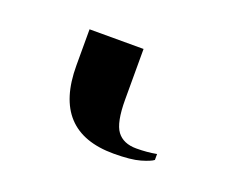

<svg xmlns="http://www.w3.org/2000/svg" viewBox="-47 2 361 304"><g transform="rotate(20 133.5 154.0)"><path d="M164 240Q193 240 208.5 235.5Q224 231 229 227V217Q213 220 195 220Q173 220 162.5 206Q152 192 152 153V68H61V129Q61 240 164 240Z"/></g></svg>

Font: Noto Serif Display SemiCondensed Extra
Style: Regular
Weight: 800
Width: 4
Designer: Monotype Design Team
Foundry: Monotype Imaging Inc.
Version: Version 1.900